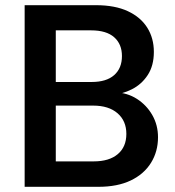

<svg xmlns="http://www.w3.org/2000/svg" viewBox="-20 -720 674 740"><path d="M75 0V-700H350Q423 -700 472.5 -677Q522 -654 547.5 -613.5Q573 -573 573 -520Q573 -467 549.5 -431Q526 -395 488.5 -376Q451 -357 407 -353L423 -364Q470 -363 507.5 -339Q545 -315 567 -276.5Q589 -238 589 -191Q589 -136 562 -92.5Q535 -49 484 -24.5Q433 0 359 0ZM195 -98H341Q401 -98 434 -126Q467 -154 467 -204Q467 -254 433 -283.5Q399 -313 339 -313H195ZM195 -404H333Q390 -404 420 -430.5Q450 -457 450 -504Q450 -550 420 -576.5Q390 -603 331 -603H195Z"/></svg>

Font: DM Sans 9pt SemiBold
Style: Regular
Weight: 600
Version: Version 4.004;gftools[0.9.30]